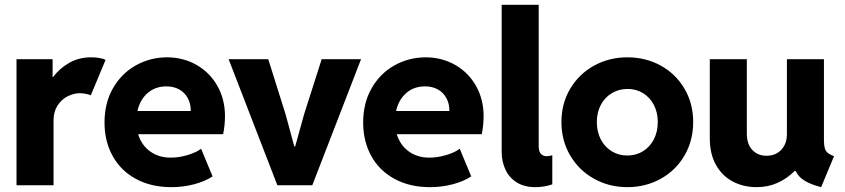

<svg xmlns="http://www.w3.org/2000/svg" viewBox="-20 -772 3519 800"><path d="M48.8 -525.4H199.2V-451.2H201.2Q227.5 -486.3 267.8 -509.8Q308.1 -533.2 360.4 -533.2Q379.4 -533.2 396 -530Q412.6 -526.9 419.9 -522.5L358.4 -375Q352.1 -377.9 339.4 -380.6Q326.7 -383.3 312.5 -383.8Q286.6 -383.3 261.5 -370.6Q236.3 -357.9 219.7 -332.3Q203.1 -306.6 203.1 -269.5V0H48.8Z M415.5 -261.7Q415.5 -342.3 450.4 -403.8Q485.4 -465.3 544.9 -499Q604.5 -532.7 675.3 -533.2Q742.7 -533.2 798.1 -502Q853.5 -470.7 885.5 -414.6Q917.5 -358.4 917.5 -287.1Q917 -247.6 909.7 -212.9H555.7Q569.3 -167.5 605.2 -141.4Q641.1 -115.2 690.9 -115.2Q726.1 -115.2 762.5 -126.2Q798.8 -137.2 817.9 -152.3L865.7 -37.1Q835 -16.6 789.6 -4.4Q744.1 7.8 693.8 7.8Q609.9 7.8 546.6 -26.4Q483.4 -60.5 449.5 -121.8Q415.5 -183.1 415.5 -261.7ZM774.9 -309.6Q774.9 -340.8 762 -364Q749 -387.2 726.1 -399.7Q703.1 -412.1 673.3 -412.1Q626.5 -412.1 594.7 -384Q563 -356 552.7 -309.6Z M932.6 -525.4H1097.7L1169.9 -295.9L1206.1 -162.1H1210L1247.1 -295.9L1320.3 -525.4H1484.4L1281.2 0H1135.7Z M1493.2 -261.7Q1493.2 -342.3 1528.1 -403.8Q1563 -465.3 1622.6 -499Q1682.1 -532.7 1752.9 -533.2Q1820.3 -533.2 1875.7 -502Q1931.2 -470.7 1963.1 -414.6Q1995.1 -358.4 1995.1 -287.1Q1994.6 -247.6 1987.3 -212.9H1633.3Q1647 -167.5 1682.9 -141.4Q1718.8 -115.2 1768.6 -115.2Q1803.7 -115.2 1840.1 -126.2Q1876.5 -137.2 1895.5 -152.3L1943.4 -37.1Q1912.6 -16.6 1867.2 -4.4Q1821.8 7.8 1771.5 7.8Q1687.5 7.8 1624.3 -26.4Q1561 -60.5 1527.1 -121.8Q1493.2 -183.1 1493.2 -261.7ZM1852.5 -309.6Q1852.5 -340.8 1839.6 -364Q1826.7 -387.2 1803.7 -399.7Q1780.8 -412.1 1751 -412.1Q1704.1 -412.1 1672.4 -384Q1640.6 -356 1630.4 -309.6Z M2070.3 -139.6V-752H2224.6V-162.1Q2224.6 -121.6 2258.8 -121.1Q2265.1 -121.6 2271.2 -122.8Q2277.3 -124 2281.2 -125V-3.9Q2247.1 7.8 2210 7.8Q2165 7.8 2133.5 -11.7Q2102.1 -31.2 2086.2 -64.9Q2070.3 -98.6 2070.3 -139.6Z M2319.3 -263.7Q2319.3 -341.3 2356.2 -402.8Q2393.1 -464.4 2455.8 -498.8Q2518.6 -533.2 2593.8 -533.2Q2670.4 -533.2 2732.9 -498.8Q2795.4 -464.4 2831.8 -402.8Q2868.2 -341.3 2868.2 -263.7Q2868.2 -185.5 2831.8 -123.5Q2795.4 -61.5 2732.7 -26.9Q2669.9 7.8 2593.8 7.8Q2518.6 7.8 2455.8 -26.9Q2393.1 -61.5 2356.2 -123.5Q2319.3 -185.5 2319.3 -263.7ZM2720.7 -263.7Q2720.7 -303.2 2704.6 -334.5Q2688.5 -365.7 2659.9 -383.5Q2631.3 -401.4 2594.7 -401.4Q2558.6 -401.4 2529.3 -383.8Q2500 -366.2 2483.4 -335Q2466.8 -303.7 2466.8 -263.7Q2466.8 -222.7 2483.4 -190.9Q2500 -159.2 2529.1 -141.6Q2558.1 -124 2593.8 -124Q2629.9 -124 2658.7 -141.6Q2687.5 -159.2 2704.1 -190.9Q2720.7 -222.7 2720.7 -263.7Z M2937.5 -195.3V-525.4H3091.8V-215.8Q3091.8 -171.4 3114.7 -147.2Q3137.7 -123 3173.8 -123Q3211.9 -123 3235.6 -148.2Q3259.3 -173.3 3258.8 -215.8V-525.4H3413.1V-183.6Q3413.6 -164.6 3417 -153.3Q3420.4 -142.1 3429.2 -134.8Q3438 -127.4 3455.1 -121.1L3401.4 7.8Q3357.4 -3.4 3331.5 -19.8Q3305.7 -36.1 3295.4 -59.6H3291Q3258.8 -27.3 3219 -9.8Q3179.2 7.8 3132.8 7.8Q3077.6 7.8 3033.2 -15.6Q2988.8 -39.1 2963.1 -85Q2937.5 -130.9 2937.5 -195.3Z"/></svg>

Font: Reddit Sans Strawberry ExBold
Style: Regular
Weight: 800
Designer: Stephen Hutchings
Foundry: Reddit
Version: Version 1.013